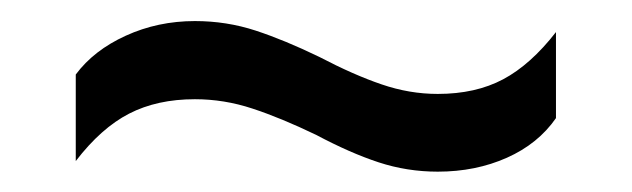

<svg xmlns="http://www.w3.org/2000/svg" viewBox="-20 -395 609 185"><path d="M515.7 -281.2V-364.1Q491.3 -332.7 464.8 -318.6Q438.3 -304.5 401.8 -304.5Q374.5 -304.5 347.7 -313.7Q320.9 -322.8 287.6 -340.2Q254.4 -356.3 226.4 -365.5Q198.3 -374.7 167.8 -374.7Q132.1 -374.7 101.2 -360.6Q70.4 -346.6 53 -323.2V-239.8Q77.4 -271.6 104.4 -285.5Q131.4 -299.4 167.8 -299.4Q196 -299.4 223.2 -290.4Q250.4 -281.5 284.7 -265Q317.4 -247.6 344.8 -238.6Q372.2 -229.6 401.8 -229.6Q438.3 -229.6 468.4 -243Q498.5 -256.4 515.7 -281.2Z"/></svg>

Font: Arad-VF Thin Dots1
Style: Regular
Weight: 100
Designer: Mohammad Darvishi
Version: Version 1.000;August 30, 2024;FontCreator 15.0.0.2992 64-bit